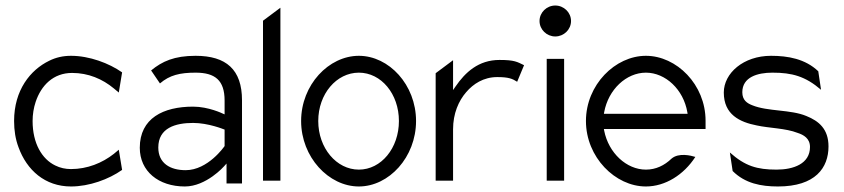

<svg xmlns="http://www.w3.org/2000/svg" viewBox="-20 -664 3055 695"><path d="M31 -226C31 -192 36 -160 47 -131C77 -48 143 11 237 11C303 11 374 -15 422 -49L410 -122L392 -107C350 -74 296 -52 237 -52C217 -52 198 -56 180 -65C132 -88 98 -145 98 -226C98 -250 102 -274 109 -295C129 -355 173 -400 241 -400C300 -400 351 -378 392 -344L410 -329L422 -402C375 -435 304 -462 237 -462C208 -462 182 -456 158 -444C90 -411 31 -338 31 -226Z M486 -129C486 -44 554 11 649 11C727 11 791 -62 791 -62L800 -72V0H856V-301C856 -412 799 -462 688 -462C611 -462 567 -442 527 -409L559 -362C594 -392 631 -401 688 -401C759 -401 793 -373 793 -300V-250L786 -253C786 -253 735 -278 679 -278C571 -278 486 -236 486 -129ZM553 -130C553 -201 615 -219 679 -219C734 -219 790 -196 790 -196L793 -195V-135L792 -134C792 -134 733 -48 652 -48C596 -48 553 -73 553 -130Z M932 -10H995V-636L932 -589Z M1070 -226C1070 -95 1170 11 1279 11C1388 11 1486 -95 1486 -226C1486 -357 1388 -462 1279 -462C1170 -462 1070 -357 1070 -226ZM1132 -226C1132 -324 1198 -401 1279 -401C1360 -401 1424 -324 1424 -226C1424 -128 1360 -50 1279 -50C1198 -50 1132 -128 1132 -226Z M1557 -10H1620V-196C1620 -253 1640 -299 1668 -331C1693 -360 1730 -385 1780 -385C1821 -385 1835 -379 1852 -368L1877 -428C1852 -440 1843 -447 1788 -447C1712 -447 1664 -402 1629 -351L1620 -338V-446L1557 -399Z M1933 -588C1933 -557 1959 -532 1990 -532C2021 -532 2047 -557 2047 -588C2047 -619 2021 -644 1990 -644C1959 -644 1933 -619 1933 -588ZM1959 -10H2022V-451H1959Z M2101 -226C2101 -95 2207 11 2318 11C2388 11 2455 -31 2497 -96C2481 -101 2437 -112 2411 -90C2385 -65 2354 -50 2318 -50C2248 -50 2183 -110 2167 -191L2166 -197H2534V-227C2534 -358 2429 -462 2318 -462C2207 -462 2101 -357 2101 -226ZM2166 -252 2167 -258C2182 -340 2247 -401 2318 -401C2389 -401 2454 -340 2468 -258L2469 -252Z M2600 -329C2600 -249 2658 -222 2719 -210C2764 -200 2824 -200 2867 -183C2889 -176 2912 -163 2912 -132C2912 -71 2852 -50 2791 -50C2720 -50 2677 -63 2622 -112L2632 -45C2677 0 2735 11 2796 11C2932 11 2979 -57 2979 -134C2979 -197 2944 -226 2899 -244C2842 -268 2759 -260 2703 -283C2685 -290 2667 -301 2667 -330C2667 -385 2722 -401 2776 -401C2847 -401 2895 -388 2952 -339L2942 -406C2895 -451 2832 -462 2771 -462C2671 -462 2600 -399 2600 -329Z"/></svg>

Font: Charger Sport
Style: LitNrw
Weight: 300
Designer: Jasper
Foundry: Cannot Into Space Fonts
Version: Version 1.1